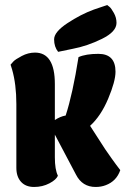

<svg xmlns="http://www.w3.org/2000/svg" viewBox="-20 -743 498 763"><path d="M198 -118Q198 -69 210 -45Q204 -29 176.5 -14.5Q149 0 115.5 0Q82 0 63.5 -20.5Q45 -41 45 -76V-329Q45 -408 28 -467L22 -486Q26 -491 33.5 -499Q41 -507 66.5 -520.5Q92 -534 119 -534Q198 -534 198 -409V-266Q219 -280 241 -284Q269 -370 292 -516Q321 -529 371 -529Q439 -529 439 -458Q439 -420 410 -351Q381 -282 338 -243L398 -150Q427 -108 442 -88L458 -67Q443 -23 400 -7Q382 0 360 0Q307 0 282 -49L198 -208ZM211 -537Q195 -557 195 -586.5Q195 -616 248 -651Q301 -686 353 -705L406 -723Q410 -720 416 -715Q422 -710 432.5 -691.5Q443 -673 443 -652Q443 -617 385 -588.5Q327 -560 269 -549Z"/></svg>

Font: Chela One Cyrilic
Style: Regular
Weight: 400
Designer: Miguel Hernandez
Foundry: LatinoType
Version: Version 1.001